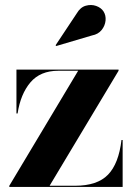

<svg xmlns="http://www.w3.org/2000/svg" viewBox="-20 -733 522 753"><path d="M341 -594 200.5 -552.5 198 -555.5 281 -680.5Q295 -704.5 316.2 -710.5Q337.5 -716.5 356.8 -709.8Q376 -703 385.5 -689Q396 -673 394 -652.5Q392 -632 378.5 -615.2Q365 -598.5 341 -594ZM208.5 -455.5Q138 -455.5 99.2 -409.8Q60.5 -364 49 -288H44.5V-460H445V-455.5L174.5 -4.5H274Q361.5 -4.5 403.5 -47.8Q445.5 -91 456.5 -184H461V0H16.5V-4.5L286.5 -455.5Z"/></svg>

Font: Bodoni* 36pt
Style: Bold
Weight: 700
Version: Version 2.3